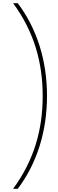

<svg xmlns="http://www.w3.org/2000/svg" viewBox="-20 -813 365 1201"><path d="M274 -213C274 -432 212 -633 91 -793H62C194 -613 247 -422 247 -212C247 -3 194 188 62 368H91C212 208 274 7 274 -213Z"/></svg>

Font: Noto Sans Kannada ExtraCondensed Thin
Style: Regular
Weight: 100
Width: 2
Designer: Jelle Bosma - Monotype Design Team
Foundry: Monotype Imaging Inc.
Version: Version 2.005